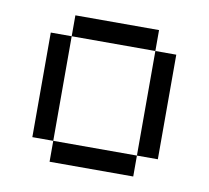

<svg xmlns="http://www.w3.org/2000/svg" viewBox="-57 -501 615 565"><g transform="rotate(10 250.0 -219.0)"><path d="M125 -62.5V0H375V-62.5ZM125 -62.5V-375H62.5V-62.5ZM375 -62.5H437.5V-375H375ZM125 -375H375V-437.5H125Z"/></g></svg>

Font: BFUnifontExMono
Style: Regular
Weight: 500
Version: Version 15.0.06